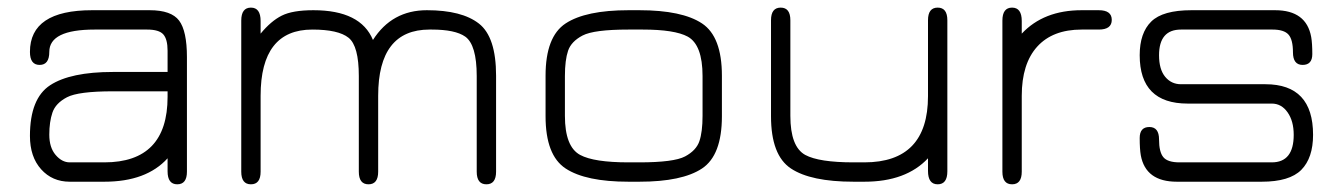

<svg xmlns="http://www.w3.org/2000/svg" viewBox="-20 -477 3525 504"><path d="M253.9 -50.8Q419.9 -50.8 419.9 -222.7V-237.3H276.4Q185.5 -237.3 155.8 -221.7Q126 -206.1 117.7 -181.6Q109.4 -157.2 109.4 -123.5Q109.4 -89.8 126 -70.3Q142.6 -50.8 163.1 -50.8ZM58.6 -340.8Q58.6 -450.2 221.7 -450.2H373Q429.7 -450.2 450.2 -422.9Q470.7 -395.5 470.7 -327.1V-26.4Q470.7 6.8 445.3 6.8Q419.9 6.8 419.9 -27.3V-61.5Q364.3 0 253.9 0H163.1Q117.2 0 87.9 -32.7Q58.6 -65.4 58.6 -120.1Q58.6 -218.8 111.8 -253.4Q165 -288.1 276.4 -288.1H419.9V-343.8Q419.9 -374 408.7 -386.7Q397.5 -399.4 366.2 -399.4H228.5Q109.4 -399.4 109.4 -340.8Q109.4 -306.6 84 -306.6Q58.6 -306.6 58.6 -340.8Z M799.8 -399.4Q664.1 -399.4 664.1 -225.6V-26.4Q664.1 6.8 638.7 6.8Q613.3 6.8 613.3 -26.4V-422.9Q613.3 -457 638.7 -457Q664.1 -457 664.1 -421.9V-388.7Q691.4 -421.9 719.7 -436Q748 -450.2 802.7 -450.2Q926.8 -450.2 959 -372.1Q1008.8 -450.2 1100.6 -450.2Q1192.4 -450.2 1237.3 -415Q1282.2 -379.9 1282.2 -278.3V-26.4Q1282.2 6.8 1256.8 6.8Q1231.4 6.8 1231.4 -26.4V-277.3Q1231.4 -359.4 1201.2 -380.9Q1174.8 -399.4 1113.3 -399.4Q1110.4 -399.4 1107.4 -399.4Q972.7 -399.4 972.7 -225.6V-26.4Q972.7 6.8 947.3 6.8Q921.9 6.8 921.9 -26.4V-277.3Q921.9 -356.4 895 -377.9Q868.2 -399.4 799.8 -399.4Z M1658.2 0H1629.9Q1517.6 0 1464.8 -34.7Q1412.1 -69.3 1412.1 -171.9V-278.3Q1412.1 -380.9 1464.8 -415.5Q1517.6 -450.2 1629.9 -450.2H1658.2Q1770.5 -450.2 1822.8 -415.5Q1875 -380.9 1875 -278.3V-171.9Q1875 -69.3 1822.8 -34.7Q1770.5 0 1658.2 0ZM1629.9 -50.8H1658.2Q1749 -50.8 1778.3 -66.4Q1807.6 -82 1815.9 -106.4Q1824.2 -130.9 1824.2 -172.9V-277.3Q1824.2 -359.4 1785.2 -380.9Q1751 -399.4 1667 -399.4Q1663.1 -399.4 1658.2 -399.4H1629.9Q1539.1 -399.4 1509.3 -383.8Q1479.5 -368.2 1471.2 -343.8Q1462.9 -319.3 1462.9 -277.3V-172.9Q1462.9 -91.8 1502.9 -70.3Q1539.1 -50.8 1629.9 -50.8Z M2249 -50.8Q2416 -50.8 2416 -224.6V-423.8Q2416 -457 2441.4 -457Q2466.8 -457 2466.8 -423.8V-27.3Q2466.8 6.8 2441.4 6.8Q2416 6.8 2416 -28.3V-61.5Q2358.4 0 2249 0H2220.7Q2108.4 0 2056.2 -34.7Q2003.9 -69.3 2003.9 -171.9V-423.8Q2003.9 -457 2029.3 -457Q2054.7 -457 2054.7 -423.8V-172.9Q2054.7 -91.8 2093.8 -70.3Q2129.9 -50.8 2220.7 -50.8Z M2819.3 -399.4Q2743.2 -399.4 2702.6 -354.5Q2662.1 -309.6 2662.1 -225.6V-26.4Q2662.1 6.8 2636.7 6.8Q2611.3 6.8 2611.3 -26.4V-422.9Q2611.3 -457 2636.7 -457Q2662.1 -457 2662.1 -421.9V-388.7Q2719.7 -450.2 2819.3 -450.2H2864.3Q2898.4 -450.2 2898.4 -424.8Q2898.4 -399.4 2864.3 -399.4Z M3301.8 -255.9Q3426.8 -255.9 3426.8 -123Q3426.8 -62.5 3396 -31.2Q3365.2 0 3292 0H3069.3Q2987.3 0 2974.6 -69.3Q2971.7 -85.9 2971.7 -114.7Q2971.7 -143.6 2997.1 -143.6Q3022.5 -143.6 3022.5 -110.8Q3022.5 -78.1 3033.7 -64.5Q3044.9 -50.8 3076.2 -50.8H3318.4Q3376 -50.8 3376 -123Q3376 -159.2 3359.9 -182.1Q3343.8 -205.1 3318.4 -205.1H3097.7Q2971.7 -205.1 2971.7 -332Q2971.7 -390.6 3002 -420.4Q3032.2 -450.2 3107.4 -450.2H3327.1Q3409.2 -450.2 3421.9 -379.9Q3424.8 -363.3 3424.8 -335Q3424.8 -306.6 3399.4 -306.6Q3374 -306.6 3374 -339.8Q3374 -373 3362.3 -386.2Q3350.6 -399.4 3320.3 -399.4H3080.1Q3022.5 -399.4 3022.5 -332Q3022.5 -294.9 3038.6 -275.4Q3054.7 -255.9 3080.1 -255.9Z"/></svg>

Font: Jura
Style: Book
Weight: 400
Version: Version 2.5